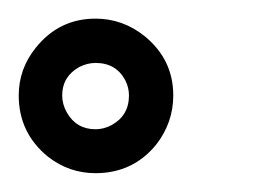

<svg xmlns="http://www.w3.org/2000/svg" viewBox="-20 -806 290 205"><path d="M82 -621.1Q53.7 -621.1 31.2 -638.7Q0 -664.1 0 -704.1Q0 -732.4 18.1 -754.9Q43 -786.1 82 -786.1Q111.3 -786.1 134.8 -767.1Q165 -742.2 165 -704.1Q165 -675.3 147 -651.9Q122.1 -621.1 82 -621.1ZM82 -738.8Q73.2 -738.8 64.5 -734.4Q46.4 -724.1 46.4 -704.1Q46.4 -694.8 51.3 -686Q61.5 -668 82 -668Q90.8 -668 99.1 -672.4Q117.7 -682.6 117.7 -704.1Q117.7 -712.4 113.8 -720.2Q104 -738.8 82 -738.8Z"/></svg>

Font: Vibur
Style: Medium
Weight: 400
Version: Version 1.004